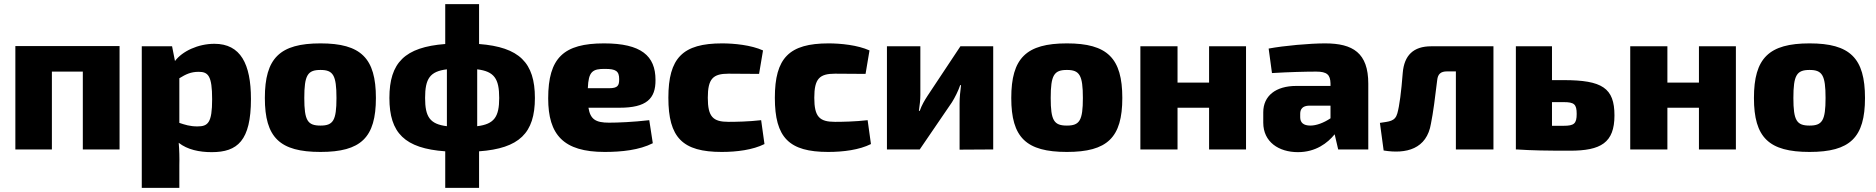

<svg xmlns="http://www.w3.org/2000/svg" viewBox="-20 -720 9038 925"><path d="M556 -498H54V0H230V-375H379V0H556Z M1013 -509C934 -509 858 -473 823 -426L809 -497H663V185H844V76C845 40 844 3 841 -32C883 1 940 13 1000 13C1124 13 1189 -42 1189 -243C1189 -412 1139 -509 1013 -509ZM931 -111C895 -111 871 -119 844 -128V-343C875 -362 899 -374 937 -374C983 -374 1002 -355 1002 -242C1002 -128 982 -111 931 -111Z M1524 -511C1328 -511 1256 -440 1256 -248C1256 -57 1328 12 1524 12C1719 12 1791 -57 1791 -248C1791 -440 1719 -511 1524 -511ZM1524 -383C1585 -383 1601 -358 1601 -248C1601 -139 1585 -115 1524 -115C1462 -115 1446 -139 1446 -248C1446 -358 1462 -383 1524 -383Z M2557 -248C2557 -418 2482 -493 2288 -508V-700H2125V-508C1930 -493 1856 -418 1856 -248C1856 -79 1930 -5 2125 9V185H2288V9C2482 -5 2557 -79 2557 -248ZM2279 -112V-386C2361 -376 2385 -341 2385 -248C2385 -157 2361 -122 2279 -112ZM2028 -248C2028 -341 2051 -376 2133 -386V-112C2051 -122 2028 -157 2028 -248Z M2914 -129C2850 -129 2824 -145 2815 -201H2965C3094 -201 3139 -244 3138 -335C3138 -451 3069 -511 2890 -511C2696 -511 2621 -442 2621 -246C2621 -71 2694 12 2893 12C2975 12 3060 3 3125 -30L3108 -141C3031 -132 2956 -129 2914 -129ZM2896 -388C2946 -388 2963 -378 2963 -339C2963 -308 2957 -295 2914 -295H2812C2815 -375 2834 -389 2896 -388Z M3459 -511C3269 -511 3200 -441 3200 -249C3200 -57 3268 12 3457 12C3530 12 3607 2 3663 -26L3647 -141C3587 -134 3523 -133 3490 -133C3415 -133 3390 -157 3390 -249C3390 -341 3415 -365 3490 -365C3530 -365 3578 -364 3637 -364L3656 -477C3599 -503 3516 -511 3459 -511Z M3972 -511C3782 -511 3713 -441 3713 -249C3713 -57 3781 12 3970 12C4043 12 4120 2 4176 -26L4160 -141C4100 -134 4036 -133 4003 -133C3928 -133 3903 -157 3903 -249C3903 -341 3928 -365 4003 -365C4043 -365 4091 -364 4150 -364L4169 -477C4112 -503 4029 -511 3972 -511Z M4765 -497H4607L4449 -259C4434 -236 4421 -214 4411 -186H4407C4411 -215 4414 -237 4414 -263V-497H4253V0H4411L4566 -227C4580 -249 4597 -283 4606 -310H4610C4606 -277 4603 -251 4603 -222V1L4765 0Z M5120 -511C4924 -511 4852 -440 4852 -248C4852 -57 4924 12 5120 12C5315 12 5387 -57 5387 -248C5387 -440 5315 -511 5120 -511ZM5120 -383C5181 -383 5197 -358 5197 -248C5197 -139 5181 -115 5120 -115C5058 -115 5042 -139 5042 -248C5042 -358 5058 -383 5120 -383Z M5805 -497V-322H5653V-497H5474V0H5653V-201H5805V0H5983V-497Z M6364 -511C6291 -511 6166 -500 6092 -486L6108 -368C6191 -373 6271 -375 6321 -375C6373 -375 6389 -360 6390 -318V-306H6225C6126 -306 6066 -258 6066 -179V-129C6066 -36 6141 13 6233 13C6319 13 6376 -31 6410 -73L6427 0H6572V-317C6572 -465 6498 -511 6364 -511ZM6244 -155V-172C6244 -195 6256 -210 6286 -211H6390V-150C6357 -128 6322 -115 6293 -115C6260 -115 6244 -129 6244 -155Z M7175 -497H6875C6789 -497 6745 -453 6738 -369C6731 -278 6722 -209 6712 -174C6701 -134 6672 -135 6628 -128L6646 5C6755 23 6854 -2 6874 -125C6884 -173 6895 -257 6904 -334C6907 -363 6921 -376 6951 -376H6994V0H7175Z M7513 -334H7457V-497H7283V0H7288C7363 5 7427 6 7544 6C7692 6 7758 -32 7758 -164C7758 -296 7699 -334 7513 -334ZM7513 -114H7457V-228H7513C7564 -228 7576 -218 7576 -171C7576 -124 7563 -114 7513 -114Z M8165 -497V-322H8013V-497H7834V0H8013V-201H8165V0H8343V-497Z M8698 -511C8502 -511 8430 -440 8430 -248C8430 -57 8502 12 8698 12C8893 12 8965 -57 8965 -248C8965 -440 8893 -511 8698 -511ZM8698 -383C8759 -383 8775 -358 8775 -248C8775 -139 8759 -115 8698 -115C8636 -115 8620 -139 8620 -248C8620 -358 8636 -383 8698 -383Z"/></svg>

Font: Exo 2 Extra Bold
Style: Regular
Weight: 800
Designer: Natanael Gama
Version: Version 1.001;PS 001.001;hotconv 1.0.88;makeotf.lib2.5.64775